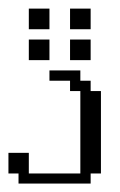

<svg xmlns="http://www.w3.org/2000/svg" viewBox="-20 -435 284 455"><path d="M23.9 0V-23.9H0V-72.8H48.3V-23.9H170.4V-219.2H146V-243.7H97.2V-268.1H170.4V-243.7H194.8V-219.2H219.2V-23.9H194.8V0ZM48.3 -292.5V-341.3H97.2V-292.5ZM146 -292.5V-341.3H194.8V-292.5ZM48.3 -365.7V-414.6H97.2V-365.7ZM146 -365.7V-414.6H194.8V-365.7Z"/></svg>

Font: FS Mondwest Regular
Style: Regular
Weight: 400
Designer: NZWStudios2024
Foundry: https://fontstruct.com
Version: Version 1.0